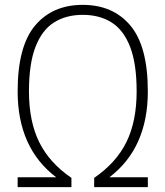

<svg xmlns="http://www.w3.org/2000/svg" viewBox="-20 -769 680 789"><path d="M52.5 0V-40.5H211Q52.5 -160.5 52.5 -393.5Q52.5 -578.5 124 -663.8Q195.5 -749 320 -749Q444.5 -749 516 -663.8Q587.5 -578.5 587.5 -393.5Q587.5 -160.5 429.5 -40.5H587.5V0H367V-38Q457.5 -100 499.5 -185.2Q541.5 -270.5 541.5 -393.5Q541.5 -507 514.8 -576.2Q488 -645.5 438.5 -676.8Q389 -708 320 -708Q251.5 -708 202 -676.8Q152.5 -645.5 125.8 -576.2Q99 -507 99 -393.5Q99 -270.5 141 -185.2Q183 -100 273.5 -38V0Z"/></svg>

Font: Encode Sans Semi Condensed ExtraLight
Style: Regular
Weight: 200
Width: 4
Designer: Multiple Designers
Foundry: Impallari Type
Version: Version 3.000; ttfautohint (v1.8.3) -l 8 -r 50 -G 200 -x 14 